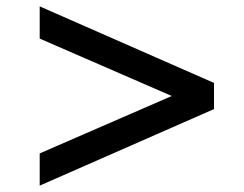

<svg xmlns="http://www.w3.org/2000/svg" viewBox="-20 -717 766 602"><path d="M104.5 -135V-236L518.5 -416L104.5 -596V-697L651 -457V-375Z"/></svg>

Font: Spartan Thin SemiBold
Style: Regular
Weight: 600
Version: Version 1.004